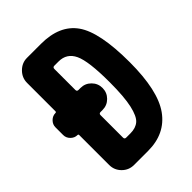

<svg xmlns="http://www.w3.org/2000/svg" viewBox="-213 -828 926 926"><g transform="rotate(-45 250.0 -365.0)"><path d="M240.2 -120.1Q276.4 -120.1 297.9 -138.7Q319.3 -157.2 331.5 -211.4Q343.8 -265.6 343.8 -365.2Q343.8 -508.8 319.8 -559.6Q295.9 -610.4 240.2 -610.4H210.9Q200.2 -610.4 200.2 -598.6V-456.1Q200.2 -445.3 210.9 -445.3H224.6Q255.9 -445.3 277.8 -423.3Q299.8 -401.4 299.8 -370.1Q299.8 -338.9 277.8 -316.9Q255.9 -294.9 224.6 -294.9H210.9Q200.2 -294.9 200.2 -284.2V-130.9Q200.2 -120.1 210.9 -120.1ZM240.2 -730.5Q367.2 -730.5 423.8 -650.4Q480.5 -570.3 480.5 -365.2Q480.5 -171.9 418.9 -85.9Q357.4 0 240.2 0H200.2H144.5Q109.4 0 84.5 -24.9Q59.6 -49.8 59.6 -85V-289.1Q59.6 -294.9 53.7 -294.9Q34.2 -294.9 19.5 -309.6Q4.9 -324.2 4.9 -343.8V-396.5Q4.9 -416 19.5 -430.7Q34.2 -445.3 53.7 -445.3Q59.6 -445.3 59.6 -451.2V-644.5Q59.6 -679.7 85 -705.1Q110.4 -730.5 144.5 -730.5Z"/></g></svg>

Font: Rounded-X Mgen+ 2m bold
Style: Bold
Weight: 700
Designer: [Source Han Sans]
Ryoko NISHIZUKA  (kana & ideographs); Paul D. Hunt (Latin, Greek & Cyrillic); Wenlong ZHANG  (bopomofo
Version: Version 1.059.20150602